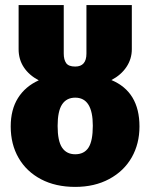

<svg xmlns="http://www.w3.org/2000/svg" viewBox="-20 -715 590 753"><path d="M527 -219Q527 -151 496.5 -97.5Q466 -44 408.5 -13Q351 18 275 18Q198 18 141 -12Q84 -42 53 -95.5Q22 -149 22 -219Q22 -285 50.5 -330.5Q79 -376 132 -400Q94 -420 73.5 -451Q53 -482 53 -522V-695H230V-505Q230 -481 239.5 -467.5Q249 -454 275 -454Q319 -454 319 -505V-695H497V-522Q497 -484 476 -452.5Q455 -421 417 -401Q527 -355 527 -219ZM344 -222Q344 -332 275 -332Q241 -332 223.5 -305.5Q206 -279 206 -221Q206 -162 223.5 -136Q241 -110 275 -110Q310 -110 327 -136Q344 -162 344 -222Z"/></svg>

Font: Fira Sans Compressed ExtraBold
Style: Regular
Weight: 800
Width: 1
Designer: bBox Type GmbH & Carrois Corporate GbR & Edenspiekermann AG
Foundry: bBox Type GmbH & Carrois Corporate GbR & Edenspiekermann AG
Version: Version 4.301